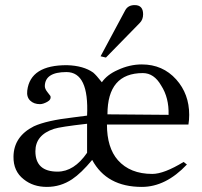

<svg xmlns="http://www.w3.org/2000/svg" viewBox="-20 -717 795 754"><path d="M720 -228H400Q400 -137 443 -88Q491 -34 578 -34Q624 -34 701 -81L714 -71Q631 17 537 17Q399 17 342 -89Q299 -37 263 -13Q218 17 164 17Q110 17 73 -13Q32 -45 33 -102Q34 -181 113 -221Q163 -244 268 -256L322 -263Q330 -434 241 -434Q157 -434 156 -379Q156 -368 166.5 -355Q177 -342 178 -340Q182 -326 165.5 -317Q149 -308 137 -308Q113 -308 98.5 -322Q84 -336 87 -361Q99 -462 244 -461Q308 -459 346 -432Q358 -422 380 -394Q401 -424 442 -442Q489 -464 537 -464Q619 -464 672 -405Q723 -348 723 -266Q723 -246 720 -228ZM402 -268 642 -266Q644 -333 613 -381Q585 -430 541 -430Q402 -430 402 -268ZM322 -117V-231Q216 -219 192 -211Q119 -187 119 -123Q119 -43 206 -43Q271 -43 322 -117ZM542 -661Q542 -640 529 -627L396 -491L375 -496L472 -677Q483 -697 509 -697Q542 -697 542 -661Z"/></svg>

Font: GFS Didot
Style: Regular
Weight: 400
Designer: Takis Katsoulidis and George D. Matthiopoulos
Foundry: Takis Katsoulidis and George D. Matthiopoulos
Version: Version 1.0